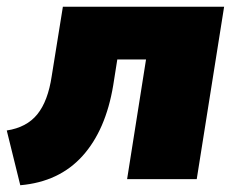

<svg xmlns="http://www.w3.org/2000/svg" viewBox="-26 -530 696 568"><path d="M34 18 -6 -144Q53 -153 84.5 -192Q116 -231 127 -305L160 -510H637L556 0H350L406 -354H321L309 -278Q287 -145 218 -68.5Q149 8 34 18Z"/></svg>

Font: Mulish ExtraBlack
Style: Italic
Weight: 1000
Italic angle: -9°
Designer: Vernon Adams
Foundry: Vernon Adams
Version: Version 3.603; ttfautohint (v1.8.3)